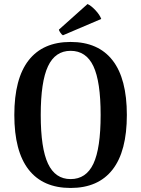

<svg xmlns="http://www.w3.org/2000/svg" viewBox="-20 -918 701 952"><path d="M482 -824 292 -743Q286 -746 279 -756.5Q272 -767 272 -771L414 -898Q432 -890 453.5 -867Q475 -844 482 -824ZM538 -77Q467 14 330 14Q193 14 122 -77Q51 -168 51 -348Q51 -528 122 -619Q193 -710 330 -710Q467 -710 538 -619Q609 -528 609 -348Q609 -168 538 -77ZM330 -30Q407 -30 443 -106Q479 -182 479 -348Q479 -514 443 -590Q407 -666 330 -666Q254 -666 218 -589.5Q182 -513 182 -348Q182 -183 218 -106.5Q254 -30 330 -30Z"/></svg>

Font: Arima Koshi Semi Bold
Style: Regular
Weight: 600
Designer: Joana Correia and Natanael Gama
Foundry: NDISCOVER
Version: Version 1.019;PS 001.019;hotconv 1.0.88;makeotf.lib2.5.64775